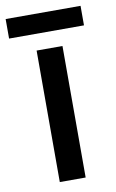

<svg xmlns="http://www.w3.org/2000/svg" viewBox="-98 -731 468 775"><g transform="rotate(-10 135.5 -343.0)"><path d="M189 0H83V-539H189ZM289 -686V-606H-18V-686Z"/></g></svg>

Font: Noto Sans Medium
Style: Regular
Weight: 500
Designer: Monotype Design Team
Foundry: Monotype Imaging Inc.
Version: Version 2.007